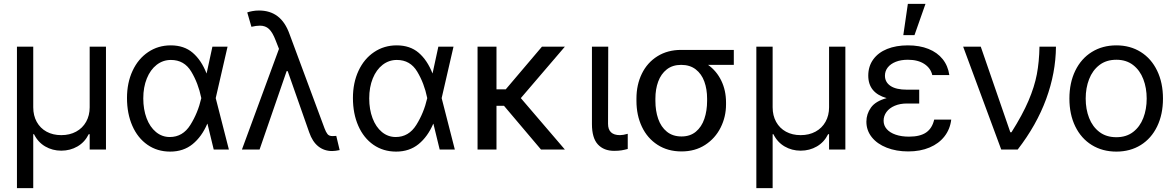

<svg xmlns="http://www.w3.org/2000/svg" viewBox="-20 -771 6060 990"><path d="M67.4 -530.3H151.4V-217.8Q151.4 -175.3 169.4 -142.6Q187.5 -109.9 220.2 -92Q252.9 -74.2 295.9 -74.2Q339.4 -74.2 372.6 -92.3Q405.8 -110.4 424.1 -143.1Q442.4 -175.8 442.4 -217.8V-530.3H526.4V0H442.4V-79.1H437.5Q417 -37.6 379.4 -15.9Q341.8 5.9 295.9 5.9Q250.5 5.9 213.1 -15.9Q175.8 -37.6 155.3 -79.1H151.4V199.2H67.4Z M634.8 -265.6Q634.8 -344.2 663.6 -406Q692.4 -467.8 743.9 -502.4Q795.4 -537.1 860.4 -537.1Q929.2 -537.1 973.6 -499Q1018.1 -460.9 1044.9 -392.6H1045.4L1075.2 -530.3H1153.3L1092.3 -265.1L1160.2 0H1082L1049.8 -132.8H1048.8Q1020.5 -66.4 973.1 -27.8Q925.8 10.7 857.4 10.7Q791 10.7 740.5 -24.4Q689.9 -59.6 662.4 -122.3Q634.8 -185.1 634.8 -265.6ZM855.5 -64.5Q922.4 -64.5 961.4 -126.7Q1000.5 -189 1017.6 -263.7L1018.1 -265.1L1017.6 -266.6Q1002.4 -341.3 966.3 -401.6Q930.2 -461.9 861.3 -461.9Q820.3 -461.9 787.8 -436.8Q755.4 -411.6 737.1 -366.5Q718.8 -321.3 718.8 -263.7Q718.8 -207 735.8 -161.6Q752.9 -116.2 784.2 -90.3Q815.4 -64.5 855.5 -64.5Z M1574.2 -88.9 1463.4 -404.3H1458L1318.4 0H1227.5L1418.5 -519L1401.4 -562.5Q1385.3 -604.5 1366.9 -621.6Q1348.6 -638.7 1320.3 -638.7Q1301.3 -638.7 1276.4 -632.8L1254.9 -707Q1264.2 -710.4 1280.5 -713.6Q1296.9 -716.8 1315.4 -716.8Q1372.6 -716.8 1411.6 -687Q1450.7 -657.2 1472.7 -595.7L1653.3 -109.4Q1660.6 -89.8 1668.7 -79.6Q1676.8 -69.3 1694.3 -69.3L1713.9 -70.3L1731.4 2.9Q1708.5 7.8 1692.4 7.8Q1651.4 7.8 1621.1 -16.4Q1590.8 -40.5 1574.2 -88.9Z M1799.8 -265.6Q1799.8 -344.2 1828.6 -406Q1857.4 -467.8 1908.9 -502.4Q1960.4 -537.1 2025.4 -537.1Q2094.2 -537.1 2138.7 -499Q2183.1 -460.9 2210 -392.6H2210.4L2240.2 -530.3H2318.4L2257.3 -265.1L2325.2 0H2247.1L2214.8 -132.8H2213.9Q2185.5 -66.4 2138.2 -27.8Q2090.8 10.7 2022.5 10.7Q1956.1 10.7 1905.5 -24.4Q1855 -59.6 1827.4 -122.3Q1799.8 -185.1 1799.8 -265.6ZM2020.5 -64.5Q2087.4 -64.5 2126.5 -126.7Q2165.5 -189 2182.6 -263.7L2183.1 -265.1L2182.6 -266.6Q2167.5 -341.3 2131.3 -401.6Q2095.2 -461.9 2026.4 -461.9Q1985.4 -461.9 1952.9 -436.8Q1920.4 -411.6 1902.1 -366.5Q1883.8 -321.3 1883.8 -263.7Q1883.8 -207 1900.9 -161.6Q1918 -116.2 1949.2 -90.3Q1980.5 -64.5 2020.5 -64.5Z M2540 -310.5H2587.9L2774.4 -530.3H2892.6L2665.5 -265.1L2892.6 0H2769.5L2578.6 -225.6H2540V0H2442.4V-530.3H2540Z M3116.2 -530.3 3115.2 -132.8Q3115.2 -74.2 3176.8 -74.2Q3192.9 -74.2 3216.8 -81.1V-2.9Q3200.7 1.5 3184.6 4.2Q3168.5 6.8 3146.5 6.8Q3093.8 6.8 3063 -26.1Q3032.2 -59.1 3032.2 -131.8V-530.3Z M3492.2 -513.7H3763.7V-436.5H3630.9Q3674.8 -405.3 3699.2 -355Q3723.6 -304.7 3723.6 -242.2V-232.4Q3723.6 -168.9 3695.8 -113.3Q3668 -57.6 3616 -23.9Q3564 9.8 3494.1 9.8Q3423.3 9.8 3370.6 -24.2Q3317.9 -58.1 3289.8 -117.4Q3261.7 -176.8 3261.7 -251V-262.7Q3261.7 -334 3289.6 -391.1Q3317.4 -448.2 3369.9 -481Q3422.4 -513.7 3492.2 -513.7ZM3494.1 -67.4Q3538.6 -67.4 3568.1 -92Q3597.7 -116.7 3611.8 -158.2Q3626 -199.7 3626 -251V-262.7Q3626 -311 3611.8 -350.3Q3597.7 -389.6 3567.6 -413.1Q3537.6 -436.5 3492.2 -436.5Q3447.8 -436.5 3418 -413.1Q3388.2 -389.6 3373.8 -350.3Q3359.4 -311 3359.4 -262.7V-251Q3359.4 -199.7 3373.8 -158.2Q3388.2 -116.7 3418.5 -92Q3448.7 -67.4 3494.1 -67.4Z M3879.9 -530.3H3963.9V-217.8Q3963.9 -175.3 3981.9 -142.6Q4000 -109.9 4032.7 -92Q4065.4 -74.2 4108.4 -74.2Q4151.9 -74.2 4185.1 -92.3Q4218.3 -110.4 4236.6 -143.1Q4254.9 -175.8 4254.9 -217.8V-530.3H4338.9V0H4254.9V-79.1H4250Q4229.5 -37.6 4191.9 -15.9Q4154.3 5.9 4108.4 5.9Q4063 5.9 4025.6 -15.9Q3988.3 -37.6 3967.8 -79.1H3963.9V199.2H3879.9Z M4551.8 -265.1Q4457 -292 4457 -380.9Q4457 -429.2 4482.7 -464.6Q4508.3 -500 4554.4 -518.6Q4600.6 -537.1 4661.1 -537.1Q4721.7 -537.1 4767.3 -518.8Q4813 -500.5 4840.6 -466.1Q4868.2 -431.6 4875 -383.8H4787.1Q4778.8 -419.9 4745.8 -441.4Q4712.9 -462.9 4661.1 -462.9Q4625.5 -462.9 4598.9 -452.4Q4572.3 -441.9 4557.6 -423.3Q4543 -404.8 4543 -380.9Q4543 -347.2 4571.8 -327.9Q4600.6 -308.6 4656.2 -308.6H4719.7V-237.3H4656.2Q4620.6 -237.3 4593.3 -225.6Q4565.9 -213.9 4551 -193.6Q4536.1 -173.3 4536.1 -148.4Q4536.1 -124 4552.2 -105.5Q4568.4 -86.9 4598.1 -76.7Q4627.9 -66.4 4667 -66.4Q4724.1 -66.4 4755.4 -87.9Q4786.6 -109.4 4796.9 -154.3H4884.8Q4878.9 -105 4850.1 -67.9Q4821.3 -30.8 4773.2 -10.5Q4725.1 9.8 4663.1 9.8Q4601.6 9.8 4552.2 -9.5Q4502.9 -28.8 4475.1 -63.7Q4447.3 -98.6 4447.3 -143.6Q4447.3 -183.1 4470.9 -216.3Q4494.6 -249.5 4551.8 -265.1ZM4661.1 -751H4752L4695.3 -589.8H4637.7Z M4946.3 -530.3H5037.1L5189.5 -88.9H5195.3Q5252.4 -179.2 5283.2 -251.5Q5314 -323.7 5326.2 -387.9Q5338.4 -452.1 5339.8 -530.3H5424.8Q5423.8 -395.5 5374.3 -260.5Q5324.7 -125.5 5227.5 0H5142.6Z M5494.1 -262.7Q5494.1 -344.2 5524.4 -406.5Q5554.7 -468.8 5609.6 -502.9Q5664.6 -537.1 5736.3 -537.1Q5807.6 -537.1 5862.1 -502.9Q5916.5 -468.8 5946.5 -406.5Q5976.6 -344.2 5976.6 -262.7Q5976.6 -181.2 5946.5 -119.1Q5916.5 -57.1 5862.1 -23.2Q5807.6 10.7 5736.3 10.7Q5664.6 10.7 5609.6 -23.2Q5554.7 -57.1 5524.4 -119.1Q5494.1 -181.2 5494.1 -262.7ZM5892.6 -262.7Q5892.6 -317.4 5875.2 -362.8Q5857.9 -408.2 5822.8 -435.5Q5787.6 -462.9 5736.3 -462.9Q5684.1 -462.9 5648.7 -435.5Q5613.3 -408.2 5595.7 -362.8Q5578.1 -317.4 5578.1 -262.7Q5578.1 -208 5595.7 -162.8Q5613.3 -117.7 5648.7 -90.6Q5684.1 -63.5 5736.3 -63.5Q5787.6 -63.5 5822.8 -90.6Q5857.9 -117.7 5875.2 -162.8Q5892.6 -208 5892.6 -262.7Z"/></svg>

Font: Pretendard
Style: Regular
Weight: 400
Designer: Base glyphs from Inter by Rasmus Andersson; Hangeul glyphs from Noto Sans CJK(Source Han Sans) by Jang Soo-young and Kan
Foundry: Kil Hyung-jin
Version: Version 1.309